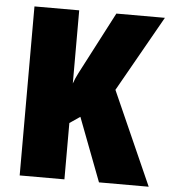

<svg xmlns="http://www.w3.org/2000/svg" viewBox="-52 -761 715 808"><g transform="rotate(5 306.0 -357.0)"><path d="M606 0 431 -394 612 -714H407L294 -497Q282 -474 270 -451Q258 -428 250 -405V-714H61V0H250V-238L294 -268L396 0Z"/></g></svg>

Font: Noto Sans Display SemiCondensed Black
Style: Regular
Weight: 900
Width: 4
Designer: Monotype Design Team
Foundry: Monotype Imaging Inc.
Version: Version 1.900